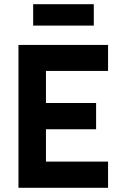

<svg xmlns="http://www.w3.org/2000/svg" viewBox="-20 -895 581 915"><path d="M160 -279V-404H438V-279ZM157 -557 199 -607V-79L152 -125H495V0H68V-681H495V-557ZM427 -773H138V-875H427Z"/></svg>

Font: Gabarito SemiBold
Style: Regular
Weight: 600
Designer: Leandro Assis / Alvaro Franca / Felipe Casaprima
Foundry: Naipe Foundry
Version: Version 1.000